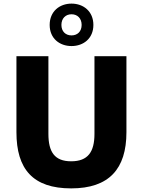

<svg xmlns="http://www.w3.org/2000/svg" viewBox="-20 -1031 792 1063"><path d="M376 -776C442 -776 497 -818 497 -893C497 -968 442 -1011 376 -1011C310 -1011 255 -968 255 -893C255 -818 310 -776 376 -776ZM376 -835C343 -835 320 -857 320 -893C320 -929 343 -952 376 -952C409 -952 432 -929 432 -893C432 -857 409 -835 376 -835ZM71 -720V-299C71 -95 162 12 374 12C583 12 680 -95 680 -299V-720H503V-290C503 -190 467 -138 374 -138C282 -138 248 -190 248 -290V-720Z"/></svg>

Font: Kufam Arabic Latin Roman Bold
Style: Regular
Weight: 700
Designer: Wael Morcos & Artur Schmal
Version: Version 1.200;PS 001.200;hotconv 1.0.88;makeotf.lib2.5.64775